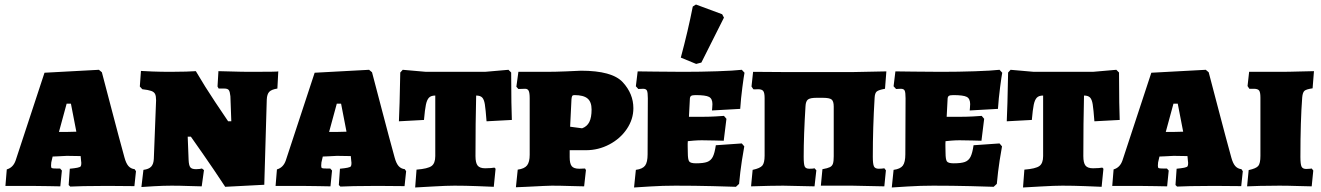

<svg xmlns="http://www.w3.org/2000/svg" viewBox="-20 -822 5848 850"><path d="M284 -3 289 -75Q310 -77 322.5 -79.5Q335 -82 337.5 -86Q340 -90 340 -101L339 -110L337 -131Q314 -132 276 -132Q265 -132 237 -130L213 -129L207 -103L206 -89Q206 -80 209 -78Q212 -76 228 -76H246L254 -67L247 3Q234 3 196 2Q158 1 117 1H4L10 -72Q38 -80 49 -111L177 -500L418 -513L431 -502Q444 -453 475.5 -332.5Q507 -212 531 -125Q538 -99 548.5 -87Q559 -75 576 -73L582 -64L575 2L455 1Q395 1 350 2Q305 3 291 4ZM279 -238Q303 -238 318 -239L294 -363H275L241 -238Z M1000 -396Q998 -416 993 -423Q988 -430 973 -430H948L943 -439L947 -507Q963 -507 1006 -505.5Q1049 -504 1092 -504Q1212 -504 1212 -506L1208 -430Q1182 -426 1172 -415.5Q1162 -405 1161 -381L1150 -4L977 5Q925 -74 881 -137Q837 -200 825 -217H811L815 -114Q816 -90 822.5 -81.5Q829 -73 848 -73Q856 -73 863.5 -74Q871 -75 874 -76L883 -69L873 3Q857 3 816.5 1.5Q776 0 740 0Q703 0 660.5 2.5Q618 5 606 6L615 -70Q639 -73 649.5 -84.5Q660 -96 661 -119L671 -378Q671 -397 666.5 -406Q662 -415 649.5 -419.5Q637 -424 610 -427L599 -439L604 -508Q615 -507 654 -505.5Q693 -504 734 -504Q771 -504 803.5 -505Q836 -506 847 -507Q888 -437 932.5 -370.5Q977 -304 990 -285H1004Z M1480 -3 1485 -75Q1506 -77 1518.5 -79.5Q1531 -82 1533.5 -86Q1536 -90 1536 -101L1535 -110L1533 -131Q1510 -132 1472 -132Q1461 -132 1433 -130L1409 -129L1403 -103L1402 -89Q1402 -80 1405 -78Q1408 -76 1424 -76H1442L1450 -67L1443 3Q1430 3 1392 2Q1354 1 1313 1H1200L1206 -72Q1234 -80 1245 -111L1373 -500L1614 -513L1627 -502Q1640 -453 1671.5 -332.5Q1703 -212 1727 -125Q1734 -99 1744.5 -87Q1755 -75 1772 -73L1778 -64L1771 2L1651 1Q1591 1 1546 2Q1501 3 1487 4ZM1475 -238Q1499 -238 1514 -239L1490 -363H1471L1437 -238Z M1824 -71Q1874 -75 1890.5 -87Q1907 -99 1907 -131V-399Q1888 -399 1879 -389.5Q1870 -380 1865.5 -358.5Q1861 -337 1857 -291L1746 -285Q1747 -306 1749 -367Q1751 -428 1752 -501L1763 -513L1866 -504H2127L2231 -513L2243 -501Q2243 -428 2244 -369Q2245 -310 2246 -291L2134 -285Q2130 -338 2126.5 -360Q2123 -382 2114.5 -390.5Q2106 -399 2088 -399Q2085 -279 2085 -131Q2085 -101 2094.5 -89Q2104 -77 2128 -77Q2142 -77 2153.5 -78Q2165 -79 2169 -80L2174 -75L2166 5Q2146 4 2092.5 2Q2039 0 1992 0Q1958 0 1897.5 3.5Q1837 7 1818 8Z M2272 -71Q2302 -75 2313.5 -90Q2325 -105 2325 -137V-387Q2325 -411 2320.5 -420Q2316 -429 2305 -429L2275 -428L2266 -438L2275 -504H2397Q2438 -504 2485.5 -506Q2533 -508 2552 -509Q2690 -509 2737 -458Q2784 -407 2784 -343Q2784 -294 2755 -251Q2726 -208 2677.5 -182.5Q2629 -157 2574 -157H2502V-126Q2502 -98 2511 -86.5Q2520 -75 2545 -75L2570 -76L2574 -69L2566 3Q2549 3 2504.5 1.5Q2460 0 2423 0Q2406 0 2311 5L2264 7ZM2599 -337Q2599 -371 2581 -386Q2563 -401 2523 -401Q2516 -401 2513.5 -397.5Q2511 -394 2510 -383L2504 -261L2557 -254Q2579 -262 2589 -282Q2599 -302 2599 -337Z M2795 -70Q2825 -74 2836 -89Q2847 -104 2847 -139L2848 -387Q2848 -413 2844 -421Q2840 -429 2827 -429L2806 -428L2795 -440L2803 -506Q2824 -506 2882.5 -505Q2941 -504 3006 -504Q3081 -504 3155 -506.5Q3229 -509 3264 -513L3276 -500Q3273 -485 3266.5 -435.5Q3260 -386 3257 -340L3132 -333Q3132 -336 3133 -344Q3134 -352 3134 -361Q3134 -385 3119 -393Q3104 -401 3059 -401Q3044 -401 3039 -397Q3034 -393 3034 -382L3030 -305H3095Q3120 -305 3147 -306.5Q3174 -308 3185 -309L3196 -296L3184 -199Q3174 -199 3146 -200Q3118 -201 3087 -201Q3070 -201 3051 -199.5Q3032 -198 3025 -197Q3024 -186 3024.5 -170Q3025 -154 3025 -146Q3025 -116 3031 -107.5Q3037 -99 3061 -99Q3094 -99 3110.5 -105Q3127 -111 3135.5 -127.5Q3144 -144 3149 -179L3264 -187L3275 -174Q3272 -160 3264.5 -111.5Q3257 -63 3252 -8L3238 5Q3215 4 3134.5 2Q3054 0 2970 0Q2914 0 2858.5 3.5Q2803 7 2787 8ZM2994 -567Q3026 -686 3047 -793L3061 -802L3177 -759L3185 -744L3085 -545L3062 -539Z M3312 -70Q3345 -77 3355 -89Q3365 -101 3365 -133V-388Q3365 -411 3359 -419Q3353 -427 3336 -427Q3332 -427 3325 -426.5Q3318 -426 3315 -427L3307 -439L3314 -504Q3360 -503 3451 -503H3757L3904 -506L3898 -429Q3870 -424 3861.5 -417Q3853 -410 3852 -389Q3844 -258 3844 -128Q3844 -96 3849 -85.5Q3854 -75 3870 -75Q3885 -75 3895 -77L3902 -68L3895 3L3753 0H3614L3621 -73Q3644 -77 3654 -82Q3664 -87 3667.5 -97.5Q3671 -108 3671 -130V-350Q3671 -374 3661.5 -381.5Q3652 -389 3623 -389H3594Q3567 -389 3557 -381.5Q3547 -374 3546 -351Q3538 -223 3538 -128Q3538 -95 3542.5 -85Q3547 -75 3563 -75Q3581 -75 3586 -77L3594 -68L3586 3L3447 0Q3395 0 3305 3Z M3936 -70Q3966 -74 3977 -89Q3988 -104 3988 -139L3989 -387Q3989 -413 3985 -421Q3981 -429 3968 -429L3947 -428L3936 -440L3944 -506Q3965 -506 4023.5 -505Q4082 -504 4147 -504Q4222 -504 4296 -506.5Q4370 -509 4405 -513L4417 -500Q4414 -485 4407.5 -435.5Q4401 -386 4398 -340L4273 -333Q4273 -336 4274 -344Q4275 -352 4275 -361Q4275 -385 4260 -393Q4245 -401 4200 -401Q4185 -401 4180 -397Q4175 -393 4175 -382L4171 -305H4236Q4261 -305 4288 -306.5Q4315 -308 4326 -309L4337 -296L4325 -199Q4315 -199 4287 -200Q4259 -201 4228 -201Q4211 -201 4192 -199.5Q4173 -198 4166 -197Q4165 -186 4165.5 -170Q4166 -154 4166 -146Q4166 -116 4172 -107.5Q4178 -99 4202 -99Q4235 -99 4251.5 -105Q4268 -111 4276.5 -127.5Q4285 -144 4290 -179L4405 -187L4416 -174Q4413 -160 4405.5 -111.5Q4398 -63 4393 -8L4379 5Q4356 4 4275.5 2Q4195 0 4111 0Q4055 0 3999.5 3.5Q3944 7 3928 8Z M4515 -71Q4565 -75 4581.5 -87Q4598 -99 4598 -131V-399Q4579 -399 4570 -389.5Q4561 -380 4556.5 -358.5Q4552 -337 4548 -291L4437 -285Q4438 -306 4440 -367Q4442 -428 4443 -501L4454 -513L4557 -504H4818L4922 -513L4934 -501Q4934 -428 4935 -369Q4936 -310 4937 -291L4825 -285Q4821 -338 4817.5 -360Q4814 -382 4805.5 -390.5Q4797 -399 4779 -399Q4776 -279 4776 -131Q4776 -101 4785.5 -89Q4795 -77 4819 -77Q4833 -77 4844.5 -78Q4856 -79 4860 -80L4865 -75L4857 5Q4837 4 4783.5 2Q4730 0 4683 0Q4649 0 4588.5 3.5Q4528 7 4509 8Z M5184 -3 5189 -75Q5210 -77 5222.5 -79.5Q5235 -82 5237.5 -86Q5240 -90 5240 -101L5239 -110L5237 -131Q5214 -132 5176 -132Q5165 -132 5137 -130L5113 -129L5107 -103L5106 -89Q5106 -80 5109 -78Q5112 -76 5128 -76H5146L5154 -67L5147 3Q5134 3 5096 2Q5058 1 5017 1H4904L4910 -72Q4938 -80 4949 -111L5077 -500L5318 -513L5331 -502Q5344 -453 5375.5 -332.5Q5407 -212 5431 -125Q5438 -99 5448.5 -87Q5459 -75 5476 -73L5482 -64L5475 2L5355 1Q5295 1 5250 2Q5205 3 5191 4ZM5179 -238Q5203 -238 5218 -239L5194 -363H5175L5141 -238Z M5508 -69Q5541 -76 5550.5 -87.5Q5560 -99 5560 -132V-390Q5560 -414 5554 -421.5Q5548 -429 5531 -429H5511L5503 -441L5510 -504H5648Q5686 -504 5732.5 -505.5Q5779 -507 5797 -507L5791 -431Q5763 -427 5755 -420Q5747 -413 5745 -391Q5737 -287 5737 -127Q5737 -95 5742 -84.5Q5747 -74 5763 -74Q5774 -74 5780 -75Q5786 -76 5787 -76L5794 -67L5787 3Q5770 3 5725.5 1.5Q5681 0 5644 0Q5599 0 5557.5 1Q5516 2 5501 3Z"/></svg>

Font: Alegreya SC Black
Style: Regular
Weight: 900
Designer: Juan Pablo del Peral
Foundry: Huerta Tipografica
Version: Version 2.007; ttfautohint (v1.6)